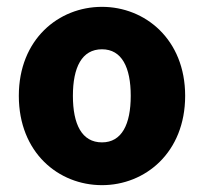

<svg xmlns="http://www.w3.org/2000/svg" viewBox="-20 -529 595 561"><path d="M278 12C404 12 521 -83 521 -249C521 -414 404 -509 278 -509C151 -509 35 -414 35 -249C35 -83 151 12 278 12ZM278 -113C219 -113 193 -166 193 -249C193 -332 219 -385 278 -385C336 -385 362 -332 362 -249C362 -166 336 -113 278 -113Z"/></svg>

Font: DAIFUKU Sans
Style: Bold
Weight: 700
Designer: Original font ‘Source Han Sans JP’ : Paul D. Hunt
Foundry: Daifuku
Version: Version 1.000